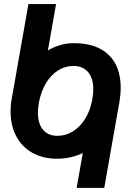

<svg xmlns="http://www.w3.org/2000/svg" viewBox="-20 -797 640 952"><path d="M32.5 -244Q32.5 -273.5 36.5 -298L121 -777H258L217.5 -547Q279 -583 346.5 -583Q458.5 -583 518.5 -525.2Q578.5 -467.5 578.5 -362Q578.5 -328.5 571.5 -286.5L568.5 -271.5L497 134.5H360L390.5 -38Q330 -10 263.5 -10Q193 -10 140.8 -39.2Q88.5 -68.5 60.5 -121.5Q32.5 -174.5 32.5 -244ZM435.5 -293 436 -296.5Q437 -300.5 438 -306.5Q442.5 -332 442.5 -354.5Q442.5 -409 416.8 -439.5Q391 -470 344.5 -470Q302.5 -470 267 -447.2Q231.5 -424.5 207 -383Q182.5 -341.5 172.5 -286.5Q168 -261 168 -238.5Q168 -184 193.2 -153.8Q218.5 -123.5 265 -123.5Q305 -123.5 339.8 -144.5Q374.5 -165.5 399.5 -203.8Q424.5 -242 435.5 -293Z"/></svg>

Font: JuliaMono ExtraBoldItalic
Style: Regular
Weight: 800
Italic angle: -9°
Monospace: yes
Designer: cormullion
Foundry: corm
Version: Version 0.049; ttfautohint (v1.8.4)